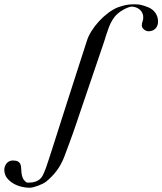

<svg xmlns="http://www.w3.org/2000/svg" viewBox="-247 -717 761 901"><path d="M-226.6 84.5Q-227.5 75.7 -225.1 67.1Q-222.7 58.6 -217.5 51.5Q-212.4 44.4 -204.6 40.3Q-196.8 36.1 -187 36.1Q-170.4 36.1 -162.4 41Q-154.3 45.9 -151.1 54Q-147.9 62 -147.7 72.5Q-147.5 83 -146.2 94Q-145 105 -141.1 116Q-137.2 127 -126 136.2Q-123 139.2 -120.1 139.6Q-117.2 140.1 -112.8 140.1Q-103.5 140.1 -94.2 138.7Q-85 137.2 -76.2 133.5Q-67.4 129.9 -60.1 123.8Q-52.7 117.7 -47.9 108.9Q-47.4 108.4 -45.2 103.8Q-43 99.1 -40.3 92.8Q-37.6 86.4 -34.9 79.8Q-32.2 73.2 -30.8 69.3Q-27.3 58.6 -23.4 47.1Q-19.5 35.6 -14.4 20Q-9.3 4.4 -2.4 -17.1Q4.4 -38.6 14.2 -69.1Q23.9 -99.6 37.1 -140.9Q50.3 -182.1 67.9 -237.3Q85.4 -292.5 108.4 -363.3Q131.3 -434.1 160.2 -523.9Q167 -546.4 182.1 -570.8Q197.3 -595.2 217.3 -616.9Q237.3 -638.7 260.3 -656Q283.2 -673.3 306.2 -682.6Q317.9 -686.5 326.9 -689.2Q335.9 -691.9 344.5 -693.6Q353 -695.3 361.6 -696Q370.1 -696.8 380.9 -696.8Q391.1 -696.8 398.9 -696.3Q406.7 -695.8 414.3 -694.1Q421.9 -692.4 429.9 -689.7Q438 -687 449.2 -682.6Q470.2 -673.8 482.4 -656.2Q494.6 -638.7 494.6 -615.7Q494.6 -595.2 482.4 -582.8Q470.2 -570.3 449.2 -570.3Q444.3 -570.3 439 -572.5Q433.6 -574.7 429 -578.4Q424.3 -582 421.4 -586.9Q418.5 -591.8 418.5 -597.2Q418.5 -607.4 421.9 -616.2Q425.3 -625 425.3 -635.3Q425.3 -646.5 420.9 -656Q416.5 -665.5 408.7 -672.1Q400.9 -678.7 390.9 -682.4Q380.9 -686 369.6 -686Q367.2 -686 361.3 -684.3Q355.5 -682.6 348.4 -679.7Q341.3 -676.8 333.3 -672.4Q325.2 -668 318.4 -663.1Q300.8 -650.9 289.8 -636.5Q278.8 -622.1 271.5 -606.7Q264.2 -591.3 259 -575Q253.9 -558.6 248 -542.5Q247.6 -540 245.6 -533.9Q243.7 -527.8 238.8 -513.4Q233.9 -499 225.6 -474.4Q217.3 -449.7 203.9 -410.6Q190.4 -371.6 171.6 -315.7Q152.8 -259.8 126.5 -183.1Q121.6 -168.5 114 -145.8Q106.4 -123 96.7 -95.7Q86.9 -68.4 75.9 -38.3Q64.9 -8.3 53.7 21Q39.6 56.6 19 84.2Q-1.5 111.8 -31.7 136.2Q-37.6 140.6 -47.4 145.5Q-57.1 150.4 -68.4 154.5Q-79.6 158.7 -90.3 161.4Q-101.1 164.1 -108.4 164.1Q-125.5 164.1 -145.5 159.4Q-165.5 154.8 -183.1 144.8Q-200.7 134.8 -212.9 119.9Q-225.1 105 -226.6 84.5Z"/></svg>

Font: IM FELL French Canon
Style: Italic
Weight: 400
Italic angle: -17°
Designer: Igino Marini
Foundry: Igino Marini
Version: 3.00